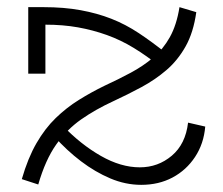

<svg xmlns="http://www.w3.org/2000/svg" viewBox="-20 -503 625 537"><path d="M482 -483 529 -469Q521 -412 499 -373Q477 -334 445.5 -307Q414 -280 376 -259.5Q338 -239 297 -220Q247 -197 207 -169Q167 -141 137 -98.5Q107 -56 87 13L41 -2Q58 -61 82 -102.5Q106 -144 136 -173Q166 -202 200.5 -223.5Q235 -245 272 -263Q311 -281 345.5 -299.5Q380 -318 408 -341.5Q436 -365 455 -399Q474 -433 482 -483ZM375 14Q331 14 288.5 -4Q246 -22 206.5 -52Q167 -82 132 -121L156 -151Q206 -99 262 -67Q318 -35 371 -35Q422 -35 460.5 -67.5Q499 -100 506 -160L554 -149Q550 -101 525.5 -64Q501 -27 462.5 -6.5Q424 14 375 14ZM59 -297V-483H102Q159 -483 205.5 -474.5Q252 -466 291.5 -450.5Q331 -435 368 -410.5Q405 -386 445 -354L425 -319Q390 -347 354 -369Q318 -391 279 -405Q240 -419 198 -426.5Q156 -434 107 -434V-297Z"/></svg>

Font: BioRhyme Light
Style: Regular
Weight: 300
Designer: Aoife Mooney
Foundry: Aoife Mooney Type
Version: Version 1.600;gftools[0.9.33]